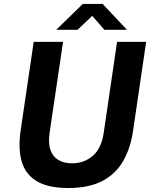

<svg xmlns="http://www.w3.org/2000/svg" viewBox="-20 -933 753 963"><path d="M322.8 10Q219.4 10 162.7 -25.2Q106 -60.3 88.2 -125.4Q70.4 -190.4 83.8 -280.2L149 -723H296.3L229.1 -269.4Q221.1 -215.4 233 -181.1Q245 -146.8 273.2 -130.3Q301.5 -113.9 341.5 -113.9Q401 -113.9 444.9 -150.9Q488.8 -187.9 500.6 -269.4L567.1 -723H713L647.2 -275.6Q634.2 -187.8 596.8 -123.8Q559.5 -59.7 492.4 -24.9Q425.3 10 322.8 10ZM261.9 -783.5 395.2 -913.2H495L616.8 -783.5H503.8L442.7 -853.5L368.9 -783.5Z"/></svg>

Font: Public Sans Thin
Style: Italic
Weight: 100
Italic angle: -8°
Designer: The Public Sans project authors (U.S. Web Design System). Libre Franklin designed by Pablo Impallari and Rodrigo Fuenzal
Version: Version 2.000